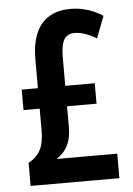

<svg xmlns="http://www.w3.org/2000/svg" viewBox="-52 -764 559 804"><g transform="rotate(-5 227.0 -362.0)"><path d="M274 -724Q347 -724 410 -683L375 -591Q324 -622 283 -622Q252 -622 238.5 -599Q225 -576 225 -526V-405H349V-319H225V-229Q225 -142 162 -103H417V0H44V-97Q78 -115 94 -145Q110 -175 110 -228V-319H42V-405H110V-526Q110 -624 152 -674Q194 -724 274 -724Z"/></g></svg>

Font: Noto Sans Khmer UI ExtraCondensed SemiBold
Style: Regular
Weight: 600
Width: 2
Designer: Danh Hong and the Monotype Design Team
Foundry: Monotype Imaging Inc.
Version: Version 2.002; ttfautohint (v1.8.4.7-5d5b)